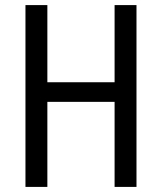

<svg xmlns="http://www.w3.org/2000/svg" viewBox="-20 -734 635 754"><path d="M516 0V-714H430V-411H166V-714H80V0H166V-334H430V0Z"/></svg>

Font: Noto Sans Ethiopic Condensed
Style: Regular
Weight: 400
Width: 3
Designer: Monotype Design Team
Foundry: Monotype Imaging Inc.
Version: Version 2.102